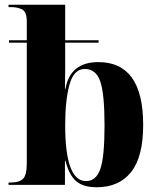

<svg xmlns="http://www.w3.org/2000/svg" viewBox="-20 -780 666 810"><path d="M388 10Q482 10 533 -54Q584 -118 584 -253Q584 -518 395 -518Q276 -518 256 -405H254Q255 -452 255 -489.5Q255 -527 255 -557V-600H396V-610H255V-760H16V-750H28Q54 -750 73.5 -740Q93 -730 93 -689V-610H18V-600H93V-91Q93 -42 77.5 -26Q62 -10 26 -10H16V0H254V-102H256Q271 -42 301 -16Q331 10 388 10ZM343 -16Q255 -16 255 -252Q255 -356 273 -422.5Q291 -489 338 -489Q385 -489 403 -436.5Q421 -384 421 -251Q421 -117 403 -66.5Q385 -16 343 -16Z"/></svg>

Font: Noto Serif Display SemiCondensed Extra
Style: Regular
Weight: 800
Width: 4
Designer: Monotype Design Team
Foundry: Monotype Imaging Inc.
Version: Version 1.900